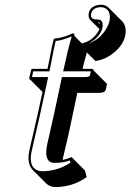

<svg xmlns="http://www.w3.org/2000/svg" viewBox="-20 -718 547 805"><path d="M403.8 -698.2Q423.3 -697.8 435.1 -686L491.7 -629.4Q512.7 -607.4 504.9 -568.4Q496.1 -526.9 452.6 -493.2Q418.9 -467.3 379.9 -462.4L344.2 -498Q332 -455.6 326.2 -429.2H365.2Q369.1 -428.7 371.1 -427.2Q372.1 -424.8 372.1 -422.9L428.7 -366.2L423.3 -341.3Q419.4 -329.1 396.5 -328.6H304.2L273.9 -185.5Q266.6 -149.9 253.9 -97.7Q246.6 -67.4 244.1 -55.7Q243.2 -50.8 242.7 -47.4Q262.7 -51.3 279.8 -59.6L336.4 -2.9L343.3 24.4Q286.6 65.4 213.4 66.4Q189 65.9 174.3 51.8L117.7 -4.9Q93.3 -30.8 101.6 -79.1Q104.5 -95.7 118.2 -152.8Q130.4 -204.6 136.2 -231L158.2 -332.5L106 -384.8Q104 -385.3 103 -385.7Q102.5 -387.7 102.5 -389.2L110.4 -424.8Q112.3 -428.2 114.3 -429.2H179.2Q184.1 -453.1 190.9 -487.8Q199.2 -530.8 205.1 -553.2L207.5 -556.2Q236.8 -558.1 273.4 -573.2Q280.3 -576.2 284.7 -578.1Q289.1 -577.6 291 -576.2Q292.5 -572.8 291.5 -567.9L323.2 -536.1Q369.1 -546.4 392.6 -587.4Q395 -592.3 397 -596.2L357.4 -635.3Q348.6 -645.5 352.5 -664.1Q357.4 -688 385.7 -695.8Q395 -698.2 403.8 -698.2ZM400.4 -615.7Q398.9 -620.6 397 -623.5Q394.5 -626 390.1 -626ZM189 -426.8 187.5 -418.9H119.1L114.3 -395H182.1L146 -229Q140.1 -202.1 127.9 -150.4Q114.7 -93.8 111.3 -77.1Q101.1 -21 135.3 -4.4Q141.1 -2 147 -1Q152.3 0 156.7 0Q222.2 -0.5 275.4 -36.1L272.9 -45.4Q245.6 -34.7 207.5 -35.2Q175.3 -35.2 173.8 -76.7Q173.8 -78.6 173.8 -80.1Q174.3 -95.7 178.2 -114.3Q180.7 -127 188 -157.2Q200.2 -209.5 207.5 -244.1L239.7 -395H339.8Q351.6 -395.5 356.9 -400.4L360.8 -418.9H244.6L247.6 -431.2Q263.7 -507.3 280.8 -565.4Q241.7 -549.3 219.7 -546.9Q216.3 -546.4 213.4 -546.4Q208.5 -526.4 200.7 -486.3Q193.8 -450.2 189 -426.8ZM403.8 -688Q372.1 -688 363.3 -665Q362.8 -663.1 362.3 -662.1Q358.4 -643.6 371.1 -638.7Q374.5 -637.7 377 -637.2Q382.8 -636.2 390.1 -636.2Q410.6 -636.2 410.6 -610.8Q410.6 -606.4 409.7 -603Q401.9 -566.4 361.8 -541.5Q356.4 -538.1 352.1 -535.6Q403.3 -554.7 429.7 -605Q436 -617.2 438.5 -627Q447.3 -668.9 421.4 -683.6Q416.5 -686 412.1 -687Q407.7 -688 403.8 -688Z"/></svg>

Font: Linux Biolinum Shadow O
Style: Italic
Weight: 400
Italic angle: -12°
Designer: Philipp H. Poll
Foundry: Philipp H. Poll
Version: Version 0.6.2